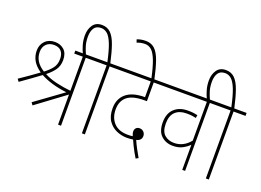

<svg xmlns="http://www.w3.org/2000/svg" viewBox="-129 -1217 2152 1582"><g transform="rotate(20 946.5 -426.0)"><path d="M214 -77 198 -99 439 -274Q370 -282 310.5 -299.5Q251 -317 208 -341Q120 -276 40 -220L24 -242Q59 -265 104 -297Q149 -329 185 -355Q135 -390 113.5 -429Q92 -468 92 -514Q92 -565 124.5 -598.5Q157 -632 211 -632Q259 -632 291.5 -602.5Q324 -573 324 -514Q324 -462 298 -426Q272 -390 231 -358Q278 -332 342 -317.5Q406 -303 466 -297V-596H391V-622H598V-596H492V0H466V-264ZM119 -512Q119 -470 139.5 -435.5Q160 -401 207 -371Q247 -401 272 -433Q297 -465 297 -514Q297 -557 275.5 -581.5Q254 -606 211 -606Q170 -606 144.5 -581Q119 -556 119 -512Z M460 -615Q444 -648 433 -686Q422 -724 422 -768Q422 -821 448 -858.5Q474 -896 526 -896Q574 -896 604.5 -865.5Q635 -835 656.5 -774Q678 -713 698 -622H806V-596H701V0H675V-596H584V-622H672Q651 -721 629.5 -774.5Q608 -828 583.5 -849Q559 -870 529 -870Q486 -870 467.5 -841Q449 -812 449 -766Q449 -721 459.5 -686.5Q470 -652 487 -615Z M1162 44Q1150 25 1136 -0.5Q1122 -26 1109.5 -51.5Q1097 -77 1089 -96Q1077 -94 1064.5 -93Q1052 -92 1034 -92Q989 -92 945 -110.5Q901 -129 871.5 -170.5Q842 -212 842 -281Q842 -324 856 -355.5Q870 -387 894 -408Q949 -458 1062 -458V-596H792V-622H1234V-596H1088V-432H1066Q964 -432 917 -394Q869 -355 869 -281Q869 -208 911.5 -163Q954 -118 1034 -118Q1044 -118 1055 -118.5Q1066 -119 1077 -121Q1073 -130 1070 -140Q1067 -150 1067 -161Q1067 -178 1078 -190Q1089 -202 1109 -202Q1130 -202 1144.5 -187.5Q1159 -173 1159 -151Q1159 -132 1147 -119Q1135 -106 1114 -102Q1128 -70 1146.5 -35Q1165 0 1184 32Z M1060 -615Q1039 -714 1017.5 -769.5Q996 -825 971 -847.5Q946 -870 913 -870Q894 -870 875.5 -866Q857 -862 843 -856L834 -882Q849 -888 867.5 -892Q886 -896 912 -896Q959 -896 990 -867Q1021 -838 1043 -776Q1065 -714 1086 -615Z M1685 -596H1580V0H1555V-220Q1533 -197 1498 -178Q1463 -159 1413 -159Q1352 -159 1311 -197Q1270 -235 1270 -313Q1270 -392 1314.5 -433.5Q1359 -475 1433 -475Q1462 -475 1482 -472.5Q1502 -470 1518 -466L1514 -440Q1498 -444 1478.5 -446.5Q1459 -449 1430 -449Q1368 -449 1332.5 -415.5Q1297 -382 1297 -313Q1297 -244 1330.5 -214.5Q1364 -185 1414 -185Q1497 -185 1554 -256V-596H1220V-622H1685Z M1547 -615Q1531 -648 1520 -686Q1509 -724 1509 -768Q1509 -821 1535 -858.5Q1561 -896 1613 -896Q1661 -896 1691.5 -865.5Q1722 -835 1743.5 -774Q1765 -713 1785 -622H1893V-596H1788V0H1762V-596H1671V-622H1759Q1738 -721 1716.5 -774.5Q1695 -828 1670.5 -849Q1646 -870 1616 -870Q1573 -870 1554.5 -841Q1536 -812 1536 -766Q1536 -721 1546.5 -686.5Q1557 -652 1574 -615Z"/></g></svg>

Font: Noto Sans SemiCondensed Thin
Style: Italic
Weight: 100
Width: 4
Italic angle: -12°
Designer: Monotype Design Team
Foundry: Monotype Imaging Inc.
Version: Version 2.013; ttfautohint (v1.8.4.7-5d5b)